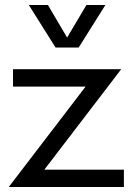

<svg xmlns="http://www.w3.org/2000/svg" viewBox="-20 -751 536 771"><path d="M323.7 -403.3H32.2V-473.1H466.8L158.2 -69.8H477.5V0H15.1ZM95.7 -731H172.4L249.5 -600.1L327.1 -731H403.3L295.9 -560.1H203.1Z"/></svg>

Font: Glacial Indifference
Style: Regular
Weight: 400
Designer: Alfredo Marco Pradil
Foundry: Alfredo Marco Pradil
Version: Version 1.312